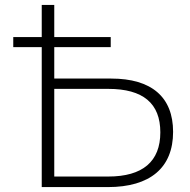

<svg xmlns="http://www.w3.org/2000/svg" viewBox="-20 -762 772 782"><path d="M150 0H419C592 0 685 -79 685 -225C685 -367 597 -442 433 -442H201V-570H431V-611H201V-742H150V-611H34V-570H150ZM421 -43H201V-400H421C563 -400 633 -341 633 -223C633 -104 561 -43 421 -43Z"/></svg>

Font: Chess Sans Light
Style: Regular
Weight: 300
Designer: Wolf Bōese
Foundry: Wolf Bōese
Version: Version 7.223;Glyphs 3.3 (3306)